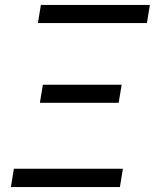

<svg xmlns="http://www.w3.org/2000/svg" viewBox="-20 -755 640 775"><path d="M133 -662 145 -735H585L573 -662ZM141 -340 153 -413H471L459 -340ZM24 0 36 -74H476L464 0Z"/></svg>

Font: Iosevka SS04 Extended
Style: Italic
Weight: 400
Width: 7
Italic angle: -9°
Monospace: yes
Designer: Belleve Invis
Foundry: Belleve Invis
Version: Version 19.0.0; ttfautohint (v1.8.4)